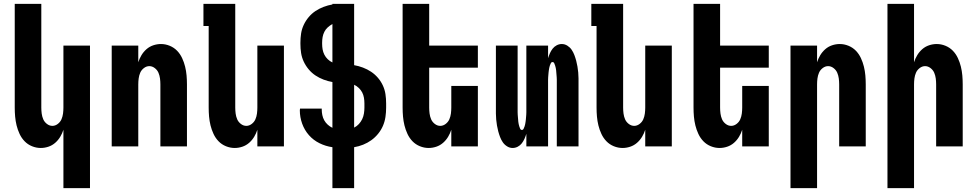

<svg xmlns="http://www.w3.org/2000/svg" viewBox="-20 -755 5040 990"><path d="M307 215V-86Q301 -67 290.5 -49.5Q280 -32 264.5 -18.5Q249 -5 229.5 1.5Q210 8 190 8Q167 8 145 -1Q123 -10 107 -26.5Q91 -43 81 -64.5Q71 -86 65.5 -108.5Q60 -131 58 -154Q56 -177 56 -200V-735H193V-200Q193 -185 195 -169.5Q197 -154 203 -140Q209 -126 222 -116Q235 -106 250 -106Q265 -106 278 -116Q291 -126 297 -140Q303 -154 305 -169.5Q307 -185 307 -200V-520H444V215Z M556 0V-520H693V-434Q699 -453 709.5 -470.5Q720 -488 735.5 -501.5Q751 -515 770.5 -521.5Q790 -528 810 -528Q833 -528 855 -519Q877 -510 893 -493.5Q909 -477 919 -455.5Q929 -434 934.5 -411.5Q940 -389 942 -366Q944 -343 944 -320V0H807V-320Q807 -335 805 -350.5Q803 -366 797 -380Q791 -394 778 -404Q765 -414 750 -414Q735 -414 722 -404Q709 -394 703 -380Q697 -366 695 -350.5Q693 -335 693 -320V0Z M1190 8Q1167 8 1145 -1Q1123 -10 1107 -26.5Q1091 -43 1081 -64.5Q1071 -86 1065.5 -108.5Q1060 -131 1058 -154Q1056 -177 1056 -200V-621H1029V-735H1193V-200Q1193 -185 1195 -169.5Q1197 -154 1203 -140Q1209 -126 1222 -116Q1235 -106 1250 -106Q1265 -106 1278 -116Q1291 -126 1297 -140Q1303 -154 1305 -169.5Q1307 -185 1307 -200V-520H1444V0H1307V-86Q1301 -67 1290.5 -49.5Q1280 -32 1264.5 -18.5Q1249 -5 1229.5 1.5Q1210 8 1190 8Z M1694 215V4Q1659 -1 1627.5 -16.5Q1596 -32 1573 -58Q1550 -84 1538 -117.5Q1526 -151 1526 -186Q1526 -188 1526.5 -190.5Q1527 -193 1527 -195H1639V-190Q1639 -176 1642 -161.5Q1645 -147 1652 -134.5Q1659 -122 1670 -112Q1681 -102 1694 -96V-332Q1671 -336 1648.5 -344.5Q1626 -353 1606.5 -366Q1587 -379 1571.5 -397.5Q1556 -416 1546 -437.5Q1536 -459 1532.5 -482Q1529 -505 1529 -529V-535Q1529 -559 1532.5 -582Q1536 -605 1546 -626.5Q1556 -648 1571.5 -666.5Q1587 -685 1606.5 -698Q1626 -711 1648.5 -719.5Q1671 -728 1694 -732V-735H1806V-419Q1829 -415 1851.5 -406.5Q1874 -398 1893.5 -385Q1913 -372 1928.5 -354Q1944 -336 1954 -314.5Q1964 -293 1967.5 -269.5Q1971 -246 1971 -222V-200Q1971 -176 1967.5 -152Q1964 -128 1954.5 -106Q1945 -84 1929.5 -65Q1914 -46 1894.5 -32Q1875 -18 1852.5 -9Q1830 0 1806 4V215ZM1694 -433V-631Q1681 -624 1670 -614Q1659 -604 1652.5 -591Q1646 -578 1643.5 -564Q1641 -550 1641 -535V-529Q1641 -514 1643.5 -500Q1646 -486 1652.5 -473Q1659 -460 1670 -449.5Q1681 -439 1694 -433ZM1806 -97Q1820 -104 1830.5 -115.5Q1841 -127 1847.5 -140.5Q1854 -154 1856.5 -169.5Q1859 -185 1859 -200V-222Q1859 -237 1856.5 -251.5Q1854 -266 1847.5 -278.5Q1841 -291 1830 -301.5Q1819 -312 1806 -318Z M2190 8Q2167 8 2145 -1Q2123 -10 2107 -26.5Q2091 -43 2081 -64.5Q2071 -86 2065.5 -108.5Q2060 -131 2058 -154Q2056 -177 2056 -200V-735H2193V-520H2444V-406H2193V-200Q2193 -185 2195 -169.5Q2197 -154 2203 -140Q2209 -126 2222 -116Q2235 -106 2250 -106Q2265 -106 2278 -116Q2291 -126 2297 -140Q2303 -154 2305 -169.5Q2307 -185 2307 -200V-312H2444V0H2307V-86Q2301 -67 2290.5 -49.5Q2280 -32 2264.5 -18.5Q2249 -5 2229.5 1.5Q2210 8 2190 8Z M2623 8Q2608 8 2594.5 -0.5Q2581 -9 2572.5 -21.5Q2564 -34 2558.5 -48.5Q2553 -63 2549 -78Q2545 -93 2542.5 -108Q2540 -123 2538.5 -138.5Q2537 -154 2537 -169.5Q2537 -185 2537 -200V-520H2649V-200Q2649 -194 2649 -188Q2649 -182 2649 -176Q2649 -170 2649.5 -163.5Q2650 -157 2650.5 -151Q2651 -145 2651.5 -139Q2652 -133 2652.5 -127Q2653 -121 2654.5 -115Q2656 -109 2657.5 -103.5Q2659 -98 2662 -91.5Q2665 -85 2671 -85Q2677 -85 2680 -91.5Q2683 -98 2685 -103.5Q2687 -109 2688 -115Q2689 -121 2690 -127Q2691 -133 2691.5 -139Q2692 -145 2692.5 -151Q2693 -157 2693.5 -163.5Q2694 -170 2694 -176Q2694 -182 2694 -188Q2694 -194 2694 -200V-520H2806V-455Q2810 -468 2815.5 -480.5Q2821 -493 2829.5 -504Q2838 -515 2850.5 -521.5Q2863 -528 2877 -528Q2892 -528 2905.5 -519.5Q2919 -511 2927.5 -498.5Q2936 -486 2941.5 -471.5Q2947 -457 2951 -442Q2955 -427 2957.5 -412Q2960 -397 2961.5 -381.5Q2963 -366 2963 -350.5Q2963 -335 2963 -320V0H2851V-320Q2851 -326 2851 -332Q2851 -338 2851 -344Q2851 -350 2850.5 -356.5Q2850 -363 2849.5 -369Q2849 -375 2848.5 -381Q2848 -387 2847.5 -393Q2847 -399 2845.5 -405Q2844 -411 2842.5 -416.5Q2841 -422 2838 -428.5Q2835 -435 2829 -435Q2823 -435 2820 -428.5Q2817 -422 2815 -416.5Q2813 -411 2812 -405Q2811 -399 2810 -393Q2809 -387 2808.5 -381Q2808 -375 2807.5 -369Q2807 -363 2806.5 -356.5Q2806 -350 2806 -344Q2806 -338 2806 -332Q2806 -326 2806 -320V0H2694V-65Q2690 -52 2684.5 -39.5Q2679 -27 2670.5 -16Q2662 -5 2649.5 1.5Q2637 8 2623 8Z M3190 8Q3167 8 3145 -1Q3123 -10 3107 -26.5Q3091 -43 3081 -64.5Q3071 -86 3065.5 -108.5Q3060 -131 3058 -154Q3056 -177 3056 -200V-621H3029V-735H3193V-200Q3193 -185 3195 -169.5Q3197 -154 3203 -140Q3209 -126 3222 -116Q3235 -106 3250 -106Q3265 -106 3278 -116Q3291 -126 3297 -140Q3303 -154 3305 -169.5Q3307 -185 3307 -200V-520H3444V0H3307V-86Q3301 -67 3290.5 -49.5Q3280 -32 3264.5 -18.5Q3249 -5 3229.5 1.5Q3210 8 3190 8Z M3690 8Q3667 8 3645 -1Q3623 -10 3607 -26.5Q3591 -43 3581 -64.5Q3571 -86 3565.5 -108.5Q3560 -131 3558 -154Q3556 -177 3556 -200V-735H3693V-520H3944V-406H3693V-200Q3693 -185 3695 -169.5Q3697 -154 3703 -140Q3709 -126 3722 -116Q3735 -106 3750 -106Q3765 -106 3778 -116Q3791 -126 3797 -140Q3803 -154 3805 -169.5Q3807 -185 3807 -200V-312H3944V0H3807V-86Q3801 -67 3790.5 -49.5Q3780 -32 3764.5 -18.5Q3749 -5 3729.5 1.5Q3710 8 3690 8Z M4056 215V-520H4193V-434Q4199 -453 4209.5 -470.5Q4220 -488 4235.5 -501.5Q4251 -515 4270.5 -521.5Q4290 -528 4310 -528Q4333 -528 4355 -519Q4377 -510 4393 -493.5Q4409 -477 4419 -455.5Q4429 -434 4434.5 -411.5Q4440 -389 4442 -366Q4444 -343 4444 -320V0H4307V-320Q4307 -335 4305 -350.5Q4303 -366 4297 -380Q4291 -394 4278 -404Q4265 -414 4250 -414Q4235 -414 4222 -404Q4209 -394 4203 -380Q4197 -366 4195 -350.5Q4193 -335 4193 -320V215Z M4556 215V-735H4693V-434Q4699 -453 4709.5 -470.5Q4720 -488 4735.5 -501.5Q4751 -515 4770.5 -521.5Q4790 -528 4810 -528Q4833 -528 4855 -519Q4877 -510 4893 -493.5Q4909 -477 4919 -455.5Q4929 -434 4934.5 -411.5Q4940 -389 4942 -366Q4944 -343 4944 -320V0H4807V-320Q4807 -335 4805 -350.5Q4803 -366 4797 -380Q4791 -394 4778 -404Q4765 -414 4750 -414Q4735 -414 4722 -404Q4709 -394 4703 -380Q4697 -366 4695 -350.5Q4693 -335 4693 -320V215Z"/></svg>

Font: Iosevka Heavy
Style: Regular
Weight: 900
Monospace: yes
Designer: Belleve Invis
Foundry: Belleve Invis
Version: Version 32.5.0; ttfautohint (v1.8.4)